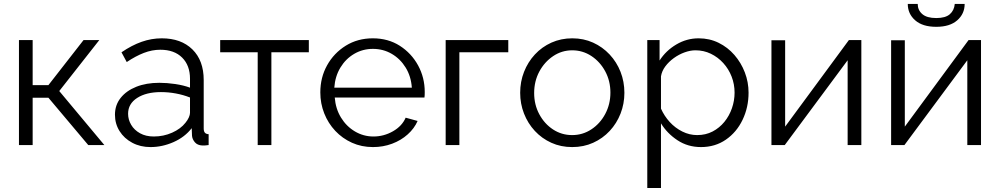

<svg xmlns="http://www.w3.org/2000/svg" viewBox="-20 -720 4963 953"><path d="M74.1 0V-521.1H142.1V-297.6H220.4L394.7 -521.1H472.9L274.1 -268.1L498 0H418.1L220.4 -234.8H142.1V0Z M550.6 -150.4Q550.6 -198.6 578.9 -234.1Q607.1 -269.6 656.5 -289.3Q705.9 -309 771 -309Q808.6 -309 849.9 -302.9Q891.1 -296.8 923.1 -284.9V-329.1Q923.1 -395.3 884 -434.2Q844.9 -473.1 775.7 -473.1Q734.5 -473.1 693.8 -457.3Q653.1 -441.5 609.1 -412L583 -460.4Q633.7 -495.1 682.9 -512.5Q732.2 -529.8 782.8 -529.8Q878.9 -529.8 935 -474.8Q991.1 -419.7 991.1 -322.8V-82.3Q991.1 -68.1 997 -61.3Q1002.9 -54.6 1015.6 -53.9V0Q1004.6 1.4 997.1 2Q989.5 2.5 984.6 2.2Q959.8 1.1 947.1 -14Q934.4 -29.1 933 -46.4L931.6 -83.8Q897 -39.2 841.1 -14.6Q785.2 10 727.1 10Q676.6 10 636.5 -11.4Q596.4 -32.7 573.5 -69.2Q550.6 -105.7 550.6 -150.4ZM900.4 -110.5Q911.2 -123.6 917.2 -136.9Q923.1 -150.2 923.1 -159.9V-236.1Q889.5 -249.3 852.7 -256.1Q815.9 -262.9 778.8 -262.9Q705.9 -262.9 660.8 -233.9Q615.8 -204.9 615.8 -155.4Q615.8 -126.2 631.1 -100.4Q646.3 -74.5 675.1 -58.5Q703.8 -42.5 743.3 -42.5Q792 -42.5 834.4 -61.5Q876.9 -80.5 900.4 -110.5Z M1259.1 0V-460.5H1072.9V-521.1H1512.9V-460.5H1327V0Z M1831.2 10Q1774.6 10 1727 -11.5Q1679.4 -33 1644.1 -70.5Q1608.9 -108 1589.4 -157.1Q1569.9 -206.3 1569.9 -261.6Q1569.9 -335.3 1603.6 -396Q1637.4 -456.7 1696.4 -493.3Q1755.4 -529.8 1830.5 -529.8Q1906.5 -529.8 1964.4 -492.8Q2022.3 -455.7 2055.3 -395.2Q2088.2 -334.7 2088.2 -263.2Q2088.2 -255.3 2087.9 -247.9Q2087.5 -240.4 2086.8 -236H1641.5Q1645.8 -180.3 1672.5 -136.5Q1699.2 -92.8 1741.7 -67.6Q1784.2 -42.5 1833.6 -42.5Q1885.2 -42.5 1930.5 -68.4Q1975.8 -94.3 1993.5 -135.9L2052.8 -119.6Q2036.6 -82.5 2003.7 -53Q1970.8 -23.4 1926.3 -6.7Q1881.9 10 1831.2 10ZM1639.3 -284.9H2024.2Q2020.2 -341.5 1993.4 -384.8Q1966.7 -428.1 1924.4 -452.7Q1882.2 -477.4 1830.8 -477.4Q1780.3 -477.4 1738.1 -452.7Q1695.9 -428.1 1669.6 -384.6Q1643.3 -341.2 1639.3 -284.9Z M2192.1 0V-521.1H2502.9V-460.5H2260.1V0Z M2820.2 10Q2763.6 10 2716.5 -11.4Q2669.4 -32.7 2634.6 -70.2Q2599.9 -107.7 2580.9 -156.4Q2561.9 -205.2 2561.9 -259.4Q2561.9 -314.7 2581.1 -363.4Q2600.2 -412.1 2634.9 -449.6Q2669.6 -487.1 2717.1 -508.5Q2764.6 -529.8 2820.6 -529.8Q2876.6 -529.8 2923.7 -508.5Q2970.8 -487.1 3005.9 -449.6Q3040.9 -412.1 3060.1 -363.4Q3079.2 -314.7 3079.2 -259.4Q3079.2 -205.2 3060.2 -156.4Q3041.2 -107.7 3006.4 -70.2Q2971.5 -32.7 2924.2 -11.4Q2876.9 10 2820.2 10ZM2631.3 -258.2Q2631.3 -200.3 2656.9 -152.8Q2682.5 -105.2 2725.1 -77.4Q2767.8 -49.5 2819.9 -49.5Q2872.1 -49.5 2915.2 -77.9Q2958.4 -106.2 2984.1 -154.4Q3009.8 -202.6 3009.8 -260.4Q3009.8 -318.2 2984.1 -365.9Q2958.4 -413.6 2915.3 -442Q2872.2 -470.3 2820.2 -470.3Q2768.4 -470.3 2725.5 -441.4Q2682.5 -412.5 2656.9 -364.7Q2631.3 -316.9 2631.3 -258.2Z M3459.4 10Q3393.9 10 3342.6 -23.9Q3291.3 -57.8 3260.8 -107.7V213H3192.8V-521.1H3253.8V-419.6Q3285.3 -468.8 3337 -499.3Q3388.6 -529.8 3447.6 -529.8Q3501.9 -529.8 3547 -507.5Q3592.2 -485.2 3625.3 -447.1Q3658.5 -408.9 3677 -360.6Q3695.5 -312.2 3695.5 -260.1Q3695.5 -187 3665.8 -125.3Q3636.2 -63.6 3582.9 -26.8Q3529.6 10 3459.4 10ZM3440.4 -49.5Q3482.9 -49.5 3517 -67.3Q3551.2 -85.2 3575.6 -115.2Q3600 -145.2 3613 -182.8Q3626.1 -220.5 3626.1 -260.1Q3626.1 -302.1 3611.4 -339.9Q3596.7 -377.7 3570 -407Q3543.3 -436.4 3508.1 -453.3Q3473 -470.3 3432.1 -470.3Q3406.3 -470.3 3378.1 -460.1Q3350 -450 3324.6 -431.7Q3299.3 -413.4 3282.1 -390.2Q3264.9 -367 3260.8 -340.9V-180.8Q3277 -144.4 3304 -114.6Q3331.1 -84.9 3366.6 -67.2Q3402.1 -49.5 3440.4 -49.5Z M3809.1 0V-520.1H3877.1V-91.5L4193.5 -521.1H4255.3V0H4187.3V-420.9L3875.2 0Z M4403.1 0V-520.1H4471.1V-91.5L4787.5 -521.1H4849.3V0H4781.3V-420.9L4469.2 0ZM4627.1 -586.9Q4559.2 -586.9 4522.5 -619.2Q4485.8 -651.5 4485.8 -700.4H4535.1Q4535.1 -669.8 4557.8 -650.1Q4580.6 -630.4 4627.1 -630.4Q4672.8 -630.4 4694.5 -649.4Q4716.2 -668.4 4719 -700.4H4768.1Q4768.1 -651.5 4731.3 -619.2Q4694.6 -586.9 4627.1 -586.9Z"/></svg>

Font: Raleway Thin
Style: Regular
Weight: 100
Designer: Matt McInerney, Pablo Impallari, Rodrigo Fuenzalida
Foundry: Matt McInerney, Pablo Impallari, Rodrigo Fuenzalida
Version: Version 4.026